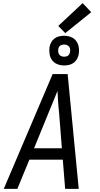

<svg xmlns="http://www.w3.org/2000/svg" viewBox="-20 -1209 640 1229"><path d="M4 0 317 -735H413L484 0H397L382 -187H168L91 0ZM198 -260H376L358 -490Q354 -524 352 -558Q350 -592 348 -627Q334 -592 320 -558Q306 -524 292 -490ZM391 -790Q368 -790 347.5 -798Q327 -806 314 -823Q301 -840 297.5 -862.5Q294 -885 297 -908Q300 -924 308 -938.5Q316 -953 329.5 -963Q343 -973 359 -976.5Q375 -980 390 -980Q413 -980 434 -972Q455 -964 467.5 -947Q480 -930 484 -907.5Q488 -885 484 -862Q481 -846 473 -831.5Q465 -817 451.5 -807Q438 -797 422 -793.5Q406 -790 391 -790ZM390 -846Q397 -846 403.5 -847.5Q410 -849 415.5 -853Q421 -857 424 -863Q427 -869 428 -876Q430 -885 429 -894Q428 -903 422.5 -910Q417 -917 408.5 -920.5Q400 -924 391 -924Q384 -924 378 -922.5Q372 -921 366 -917Q360 -913 357 -907Q354 -901 353 -894Q352 -885 353 -876Q354 -867 359 -860Q364 -853 372.5 -849.5Q381 -846 390 -846ZM398 -997 353 -1043 509 -1189 564 -1131Z"/></svg>

Font: Iosevka Aile
Style: Italic
Weight: 400
Italic angle: -9°
Designer: Belleve Invis
Foundry: Belleve Invis
Version: Version 28.0.1; ttfautohint (v1.8.4)